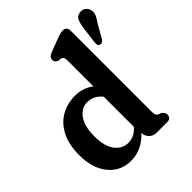

<svg xmlns="http://www.w3.org/2000/svg" viewBox="-205 -882 1027 1027"><g transform="rotate(-45 308.5 -368.0)"><path d="M21.5 -208.5Q21.5 -286 48.5 -339.8Q75.5 -393.5 122.5 -421.2Q169.5 -449 229.5 -449Q290 -449 335.5 -414.5V-609.5Q335.5 -626 331.5 -632.8Q327.5 -639.5 318 -642.5L298.5 -644.5Q279.5 -653 279.5 -670.5Q279.5 -680.5 285.8 -688Q292 -695.5 308 -702L381 -729.5Q400.5 -737 411.2 -739.5Q422 -742 431 -742Q460 -742 460 -710V-100.5Q460 -81.5 464.2 -73.5Q468.5 -65.5 477 -62L490.5 -57.5Q509 -45.5 509 -28Q509 0 478.5 0H400.5Q375 0 358 -16.5Q341 -33 341 -57.5Q311.5 -25 275.2 -7.5Q239 10 197 10Q119 10 70.2 -48.8Q21.5 -107.5 21.5 -208.5ZM150 -222.5Q150 -147 179.5 -107.8Q209 -68.5 253.5 -68.5Q301 -68.5 335.5 -108.5V-336Q317.5 -358.5 296.2 -368.5Q275 -378.5 251.5 -378.5Q208 -378.5 179 -337.8Q150 -297 150 -222.5ZM518 -667Q522 -698 529.8 -719Q537.5 -740 562 -745Q582 -749 597.2 -738Q612.5 -727 615.5 -709.5Q619.5 -691 612 -674.5Q604.5 -658 589 -636L544 -557Q539 -550.5 531 -547.8Q523 -545 516.5 -548Q509 -551.5 507.2 -559.5Q505.5 -567.5 506.5 -577Z"/></g></svg>

Font: Fraunces 144pt S100 SemiBold
Style: Regular
Weight: 600
Version: Version 1.000; ttfautohint (v1.8.3)